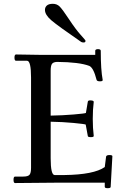

<svg xmlns="http://www.w3.org/2000/svg" viewBox="-20 -959 654 1008"><path d="M64 -673 190 -671H480V-692Q480 -701 494.5 -701Q509 -701 509 -692Q509 -592 519 -540Q521 -532 505 -532Q489 -532 487 -540Q471 -603 449 -613Q396 -633 279 -634Q259 -633 252.5 -623Q246 -613 246 -588V-352Q308 -353 367 -358Q426 -363 431 -366L441 -425Q442 -432 453 -432Q474 -432 472 -423Q467 -384 467 -335Q467 -286 472 -247Q474 -239 457.5 -239Q441 -239 441 -245L430 -305Q424 -308 366.5 -313.5Q309 -319 246 -320V-128Q246 -40 267 -40H318Q473 -42 530 -82L537 -137Q539 -145 554.5 -145Q570 -145 570 -139L561 22Q561 29 545.5 29Q530 29 530 22V0H283L59 2Q51 2 51 -15Q51 -32 59 -32H102Q127 -32 135 -41.5Q143 -51 143 -78V-552Q143 -640 122 -640H64Q56 -640 56 -656.5Q56 -673 64 -673ZM216 -907Q216 -921 226 -930Q236 -939 257.5 -939Q279 -939 293.5 -924.5Q308 -910 343 -857Q378 -804 403.5 -776Q429 -748 429 -745Q429 -736 419.5 -736Q410 -736 406 -739Q284 -823 250 -852Q216 -881 216 -907Z"/></svg>

Font: Sedan
Style: Regular
Weight: 400
Designer: Sebastian Salazar
Foundry: Sebastian Salazar
Version: Version 1.001